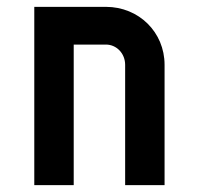

<svg xmlns="http://www.w3.org/2000/svg" viewBox="-20 -540 580 560"><path d="M80 0H195V-410H289C320 -410 345 -384 345 -351V0H460V-351C460 -446 385 -520 289 -520H80Z"/></svg>

Font: Grotesk 03
Style: Bold
Weight: 500
Designer: Frank Adebiaye, contributions by Jérémy Landes, Ariel Martín Pérez
Foundry: Velvetyne Type Foundry
Version: Version 3.000;Glyphs 3.1.2 (3150)